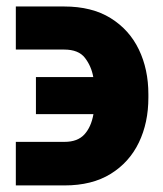

<svg xmlns="http://www.w3.org/2000/svg" viewBox="-20 -560 504 592"><path d="M28.8 -122.6H179.2Q219.2 -122.6 240.2 -145.5Q261.2 -168.5 268.1 -208H90.8V-322.3H267.6Q261.7 -356 241.9 -381.6Q222.2 -407.2 177.7 -407.2H28.8V-540H177.7Q263.2 -540 321 -504.2Q378.9 -468.3 408.2 -407.2Q437.5 -346.2 437.5 -269.5V-258.8Q437.5 -181.6 408.2 -120.6Q378.9 -59.6 321.3 -23.9Q263.7 11.7 179.2 11.7H28.8Z"/></svg>

Font: Inter Tight ExtraBold
Style: Regular
Weight: 800
Designer: Rasmus Andersson
Foundry: rsms
Version: Version 3.004; ttfautohint (v1.8.4.7-5d5b)